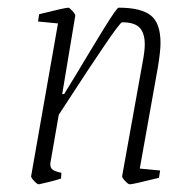

<svg xmlns="http://www.w3.org/2000/svg" viewBox="-20 -471 501 500"><path d="M344 -32 397 -27 394 -8Q326 9 318 9Q314 9 306 0.5Q298 -8 298 -12L352 -312Q357 -339 357 -355Q357 -385 343.5 -399Q330 -413 298 -413Q293 -413 250 -349.5Q207 -286 163 -218L133 -172L112 -51Q111 -48 111 -43Q111 -33 118 -28.5Q125 -24 140 -21L139 -6Q127 -2 109 2.5Q91 7 81 9Q77 9 69 0.5Q61 -8 61 -12L131 -410L79 -415L82 -434Q150 -451 158 -451Q161 -451 169 -442Q177 -433 176 -430L142 -226H147Q169 -262 177 -275Q214 -337 249 -394Q284 -451 289 -451Q347 -451 372.5 -431Q398 -411 398 -359Q398 -337 391 -295Z"/></svg>

Font: Grenze ExtraLight
Style: Italic
Weight: 275
Italic angle: -10°
Designer: Renata Polastri
Foundry: Omnibus-Type
Version: Version 1.002; ttfautohint (v1.8)